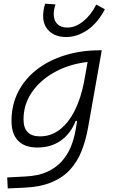

<svg xmlns="http://www.w3.org/2000/svg" viewBox="-20 -798 626 1052"><path d="M22.5 234.4 19.5 174.3 120.1 168.9Q189.9 165.5 238.5 143.3Q287.1 121.1 318.6 85.7Q350.1 50.3 367.9 6.8Q385.7 -36.6 393.6 -82.5L402.8 -135.7H395Q367.2 -65.9 313.5 -27.8Q259.8 10.3 184.1 10.3Q115.2 10.3 79.1 -27.1Q43 -64.5 43 -135.3Q43 -223.1 79.6 -294.7Q116.2 -366.2 181.9 -417Q247.6 -467.8 335.9 -495.1Q424.3 -522.5 528.3 -522.5H537.6L462.4 -98.1Q450.2 -29.3 427.2 28.8Q404.3 86.9 364.5 130.9Q324.7 174.8 262.7 200.7Q200.7 226.6 110.4 230.5ZM460 -458.5Q359.9 -446.8 280.5 -403.3Q201.2 -359.9 155 -293Q108.9 -226.1 108.9 -144Q108.9 -50.8 199.2 -50.8Q259.8 -50.8 307.9 -88.1Q356 -125.5 389.6 -192.6Q423.3 -259.8 440.4 -348.6L443.8 -368.2V-367.7ZM342.3 -595.2Q284.2 -595.2 250.2 -627Q216.3 -658.7 216.3 -710.4Q216.3 -726.1 219 -743.4Q221.7 -760.7 227.5 -777.8L284.2 -773.9Q274.4 -746.1 274.4 -721.2Q274.4 -686.5 293.7 -666.7Q313 -647 348.6 -647Q394 -647 436.8 -681.9Q479.5 -716.8 507.3 -772.9L554.7 -747.1Q515.1 -671.9 459 -633.5Q402.8 -595.2 342.3 -595.2Z"/></svg>

Font: Cascadia Mono Light
Style: Italic
Weight: 300
Italic angle: -10°
Monospace: yes
Designer: Aaron Bell
Foundry: Saja Typeworks
Version: Version 2404.023; ttfautohint (v1.8.4)